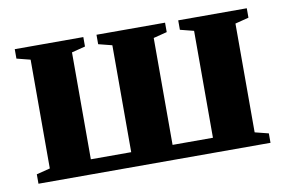

<svg xmlns="http://www.w3.org/2000/svg" viewBox="-57 -552 957 645"><g transform="rotate(-10 422.0 -229.5)"><path d="M213.9 -50.3H351.6V-415L305.2 -426.8V-459H539.1V-426.8L492.7 -415V-50.3H630.4V-415L584 -426.8V-459H817.9V-426.8L771.5 -415V-43.9L817.9 -32.2V0H26.4V-32.2L72.8 -43.9V-415L26.4 -426.8V-459H260.3V-426.8L213.9 -415Z"/></g></svg>

Font: Tinos
Style: Bold
Weight: 700
Designer: Steve Matteson
Foundry: Monotype Imaging Inc.
Version: Version 1.23